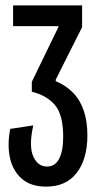

<svg xmlns="http://www.w3.org/2000/svg" viewBox="-20 -680 365 714"><path d="M18 -200.7 103.7 -213.7Q86.7 -136.7 103.5 -98.7Q120.3 -60.7 155 -60.7Q185 -60.7 200 -89.8Q215 -119 215 -171.7Q215 -253 184.5 -289.2Q154 -325.3 98.3 -339V-375.7L197 -579V-582.7H28.7V-660H285.3V-579L187.3 -384V-378.3Q225.3 -362 251.5 -335.3Q277.7 -308.7 291.3 -269Q305 -229.3 305 -176.7Q305 -89 265.5 -37.5Q226 14 151.7 14Q94.3 14 60.7 -15.7Q27 -45.3 16.8 -94Q6.7 -142.7 18 -200.7Z"/></svg>

Font: Bricolage Grotesque 96pt Condensed ExBd
Style: Regular
Weight: 800
Width: 3
Designer: Mathieu Triay
Foundry: Atelier Triay
Version: Version 1.001;Glyphs 3.2 (3207)